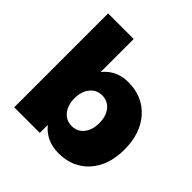

<svg xmlns="http://www.w3.org/2000/svg" viewBox="-192 -904 1073 1073"><g transform="rotate(45 344.0 -367.5)"><path d="M417 -550.8Q530.8 -550.8 599.9 -473.6Q668.9 -396.5 668.9 -269Q668.9 -143.6 601.6 -68.4Q534.2 6.8 421.9 6.8Q325.7 6.8 268.1 -63V0H65.9V-742.2H268.1V-481Q324.2 -550.8 417 -550.8ZM366.2 -152.8Q411.1 -152.8 438 -186.3Q464.8 -219.7 464.8 -273.9Q464.8 -328.1 438 -361.6Q411.1 -395 366.2 -395Q322.8 -395 295.4 -361.3Q268.1 -327.6 268.1 -273.9Q268.1 -220.2 295.4 -186.5Q322.8 -152.8 366.2 -152.8Z"/></g></svg>

Font: Montserrat-Arabic ExtraBold
Style: Regular
Weight: 800
Designer: Mohamed Gaber
Foundry: Kief Type Foundry
Version: Version 5.008;PS 005.008;hotconv 1.0.88;makeotf.lib2.5.64775